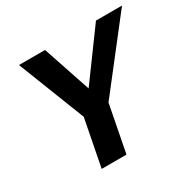

<svg xmlns="http://www.w3.org/2000/svg" viewBox="-147 -811 969 963"><g transform="rotate(-30 337.5 -329.5)"><path d="M320.3 0H176.8L229.5 -271.5L78.1 -658.7H229L321.8 -382.3L523.9 -658.7H674.8L373 -271.5Z"/></g></svg>

Font: Cousine
Style: Bold Italic
Weight: 700
Italic angle: -12°
Monospace: yes
Designer: Steve Matteson
Foundry: Ascender Corporation
Version: Version 1.20